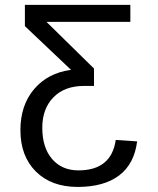

<svg xmlns="http://www.w3.org/2000/svg" viewBox="-20 -548 640 776"><path d="M506.8 -459.5H168L359.9 -271V-200.7H319.8Q240.7 -200.7 195.8 -154.5Q150.9 -108.4 150.9 -31.7Q150.9 48.3 190.4 94.5Q230 140.6 296.9 140.6Q430.2 140.6 447.8 17.6L534.2 23.4Q522.9 114.7 461.4 161.1Q399.9 207.5 293.9 207.5Q187.5 207.5 125 145.3Q62.5 83 62.5 -22Q62.5 -123 118.2 -188.2Q173.8 -253.4 267.1 -265.6L80.6 -442.4V-528.3H506.8Z"/></svg>

Font: Courier New
Style: Regular
Weight: 400
Designer: Steve Matteson
Foundry: Ascender Corporation
Version: Version 2.00.3